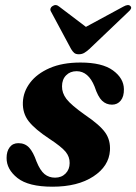

<svg xmlns="http://www.w3.org/2000/svg" viewBox="-20 -711 528 743"><path d="M193 -23.5Q218 -23.5 233.8 -39.5Q249.5 -55.5 249.5 -80Q250 -104 233.8 -123.8Q217.5 -143.5 171 -174Q115.5 -210.5 91.2 -241.5Q67 -272.5 68.5 -315Q70 -356 96.5 -391Q123 -426 172.2 -447.5Q221.5 -469 291.5 -469Q375.5 -469 417.2 -438.5Q459 -408 459.5 -366Q460 -337.5 447.2 -321.8Q434.5 -306 413.5 -306Q391 -306 375 -321.2Q359 -336.5 346 -376Q322 -435.5 276.5 -435.5Q251.5 -435.5 235.8 -419.5Q220 -403.5 220 -377Q219.5 -351.5 237 -328.2Q254.5 -305 309.5 -266Q366.5 -227.5 387.2 -198Q408 -168.5 405.5 -128.5Q401.5 -67.5 341 -28Q280.5 11.5 183 11.5Q90 11.5 47.5 -22.2Q5 -56 5.5 -100Q5.5 -125.5 17.5 -141.2Q29.5 -157 51 -157Q76.5 -157 92.5 -140Q108.5 -123 121.5 -85.5Q135.5 -51 152.5 -37.2Q169.5 -23.5 193 -23.5ZM326 -521.5Q315 -511.5 305.8 -506.2Q296.5 -501 285 -501Q273.5 -501 267.2 -506.2Q261 -511.5 255 -521.5L178 -665Q173.5 -672 175.5 -678Q177.5 -684 182.5 -687Q196 -696.5 209 -685.5L312.5 -607L457.5 -685.5Q477 -696.5 485 -687Q493 -679 476.5 -665Z"/></svg>

Font: Fraunces 72pt S000
Style: Bold Italic
Weight: 700
Italic angle: -16°
Version: Version 1.000; ttfautohint (v1.8.3)